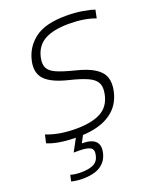

<svg xmlns="http://www.w3.org/2000/svg" viewBox="-162 -747 876 1080"><g transform="rotate(-20 276.0 -207.0)"><path d="M140 240Q124 240 105.5 237.5Q87 235 76 232L84 195Q111 203 145 203Q195 203 222.5 189Q250 175 257 139Q264 107 244 95.5Q224 84 178 84H145L185 10Q78 8 17 -18L28 -67Q103 -37 204 -37Q298 -37 352.5 -66Q407 -95 421 -164Q430 -206 417 -231.5Q404 -257 365.5 -274.5Q327 -292 261 -308Q161 -332 123 -372.5Q85 -413 100 -481Q117 -559 180 -606.5Q243 -654 368 -654Q422 -654 467.5 -646Q513 -638 535 -630L525 -581Q458 -606 368 -606Q273 -606 220.5 -576.5Q168 -547 154 -481Q146 -444 157.5 -420.5Q169 -397 205 -381Q241 -365 308 -348Q383 -330 422.5 -304.5Q462 -279 473.5 -244.5Q485 -210 475 -164Q458 -83 395 -39.5Q332 4 228 9L206 51Q318 51 300 139Q290 188 251.5 214Q213 240 140 240Z"/></g></svg>

Font: Kanit ExtraLight
Style: Italic
Weight: 275
Italic angle: -12°
Designer: Katatrad Team
Foundry: CadsonDemak
Version: Version 2.000; ttfautohint (v1.8.3)